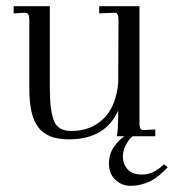

<svg xmlns="http://www.w3.org/2000/svg" viewBox="-20 -438 560 617"><path d="M479 -22V0H355Q359.9 -11.2 359.9 -84V-83Q318.4 9.8 201.2 9.8Q132.8 9.8 104 -27.8Q74.2 -64.9 74.2 -151.9V-376Q74.2 -397 61 -397L23.9 -395V-418H140.1V-154.8Q140.1 -81.5 153.8 -48.8Q167 -17.1 209 -17.1Q272.9 -17.1 313 -57.1Q352.5 -95.2 359.9 -170.9L360.8 -375Q360.8 -397 349.1 -397L298.8 -395V-418H428.2V-39.1Q428.2 -20 440.9 -20ZM519 99.1Q493.7 127.4 463.9 144Q431.2 159.2 400.9 159.2Q371.6 159.2 351.1 140.1Q330.1 120.6 330.1 86.9Q330.1 54.7 349.1 29.8Q369.6 1.5 404.8 -14.2H430.2Q403.3 -3.4 390.1 18.1Q375 40 375 64.9Q375 90.8 391.1 106.9Q405.3 123 437 123Q473.6 123 506.8 89.8Z"/></svg>

Font: Unna Light
Style: Regular
Weight: 300
Designer: Jorge de Buen Unna
Foundry: Omnibus-Type
Version: Version 2.007;PS 002.007;hotconv 1.0.88;makeotf.lib2.5.64775